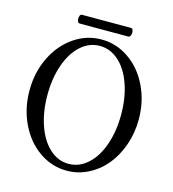

<svg xmlns="http://www.w3.org/2000/svg" viewBox="-115 -866 878 974"><g transform="rotate(15 324.0 -379.0)"><path d="M194.8 -725.1Q186.5 -725.1 183.3 -736.6Q180.2 -748 183.3 -759.5Q186.5 -771 194.8 -771H452.1Q460.4 -771 463.6 -759.5Q466.8 -748 462.9 -736.6Q459 -725.1 450.2 -725.1ZM324.2 13.2Q245.6 13.2 179.4 -32.7Q113.3 -78.6 75.2 -158Q37.1 -237.3 37.1 -332Q37.1 -426.3 75.2 -505.1Q113.3 -584 179.4 -629.9Q245.6 -675.8 324.2 -675.8Q402.8 -675.8 469 -629.9Q535.2 -584 573 -505.1Q610.8 -426.3 610.8 -332Q610.8 -261.2 588.4 -197.3Q565.9 -133.3 527.8 -87.2Q489.7 -41 436.5 -13.9Q383.3 13.2 324.2 13.2ZM224.9 -62.7Q269 -22.9 324.2 -22.9Q379.4 -22.9 423.8 -62.7Q468.3 -102.5 493.2 -173.6Q518.1 -244.6 518.1 -333Q518.1 -421.4 493.2 -492.2Q468.3 -563 423.8 -602.5Q379.4 -642.1 324.2 -642.1Q269 -642.1 224.9 -602.5Q180.7 -563 155.8 -492.2Q130.9 -421.4 130.9 -333Q130.9 -244.6 155.8 -173.6Q180.7 -102.5 224.9 -62.7Z"/></g></svg>

Font: Junicode SmCond
Style: Regular
Weight: 400
Width: 4
Designer: Peter S. Baker
Version: Version 2.206